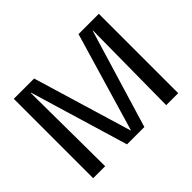

<svg xmlns="http://www.w3.org/2000/svg" viewBox="-122 -763 963 963"><g transform="rotate(-45 359.5 -281.5)"><path d="M58 0V-563H202L360 -37H362L517 -563H661V0H576L581 -524H579L421 0H298L141 -524H139L143 0Z"/></g></svg>

Font: Darker Grotesque Light SemiBold
Style: Regular
Weight: 600
Version: Version 1.000;gftools[0.9.28]